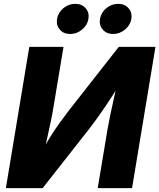

<svg xmlns="http://www.w3.org/2000/svg" viewBox="-20 -969 821 989"><path d="M660.2 0H483.4L533.7 -301.8Q538.1 -328.1 546.4 -368.4Q554.7 -408.7 565.7 -458.3Q576.7 -507.8 588.9 -560.1L611.3 -557.1Q575.2 -500.5 546.6 -456.8Q518.1 -413.1 491.9 -376.2Q465.8 -339.4 436.5 -301.3L199.7 0H10.3L130.9 -727.5H307.1L255.4 -417Q250.5 -385.7 241 -340.1Q231.4 -294.4 220.5 -246.1Q209.5 -197.8 200.2 -158.7L184.1 -168.5Q210.9 -219.2 236.6 -260.3Q262.2 -301.3 286.6 -335Q311 -368.7 334 -398.9L591.8 -727.5H780.8ZM562.5 -793.9Q528.8 -793.9 509.3 -816.7Q489.7 -839.4 495.1 -871.6Q500.5 -904.3 527.6 -926.8Q554.7 -949.2 588.4 -949.2Q622.6 -949.2 642.1 -926.8Q661.6 -904.3 656.7 -871.6Q651.4 -839.4 623.8 -816.7Q596.2 -793.9 562.5 -793.9ZM341.3 -793.9Q307.6 -793.9 288.1 -816.7Q268.6 -839.4 273.9 -871.6Q279.3 -904.3 306.4 -926.8Q333.5 -949.2 367.7 -949.2Q401.4 -949.2 421.1 -926.8Q440.9 -904.3 435.5 -871.6Q430.2 -839.4 402.8 -816.7Q375.5 -793.9 341.3 -793.9Z"/></svg>

Font: Inter 17pt ExtraBold
Style: Italic
Weight: 800
Italic angle: -9.3988°
Version: Version 4.001;git-66647c0bb